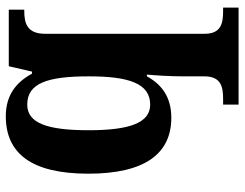

<svg xmlns="http://www.w3.org/2000/svg" viewBox="-108 -478 822 645"><g transform="rotate(-90 302.5 -155.0)"><path d="M274 236H600V184H588C547 184 512 177 512 122V-414C512 -475 548 -484 589 -484H593V-536H403L385 -458H378C349 -512 305 -546 235 -546C111 -546 42 -461 42 -269C42 -76 111 10 230 10C301 10 343 -24 369 -72H375C372 -42 369 8 369 49V121C369 177 334 184 293 184H274ZM274 -61C212 -61 188 -132 188 -268C188 -407 212 -474 274 -474C346 -474 369 -406 369 -267C369 -132 345 -61 274 -61Z"/></g></svg>

Font: Noto Serif Bengali SemiCondensed
Style: Bold
Weight: 700
Width: 4
Designer: Juan Bruce, Universal Thirst, Indian Type Foundry and the Monotype Design Team.
Foundry: Monotype Imaging Inc.
Version: Version 2.003